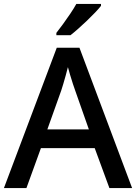

<svg xmlns="http://www.w3.org/2000/svg" viewBox="-20 -961 696 981"><path d="M539 0 464 -204H189L115 0H0L270 -717H386L655 0ZM364 -499Q360 -510 352.5 -532.5Q345 -555 338 -579Q331 -603 327 -618Q322 -598 315.5 -574.5Q309 -551 303 -531Q297 -511 293 -499L222 -300H434ZM496 -931Q485 -917 466 -897Q447 -877 424.5 -855.5Q402 -834 380 -814.5Q358 -795 340 -781H268V-793Q283 -812 302 -838Q321 -864 339.5 -891.5Q358 -919 370 -941H496Z"/></svg>

Font: Noto Sans Javanese Medium
Style: Regular
Weight: 500
Version: Version 2.004